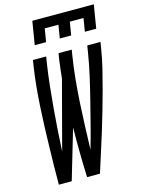

<svg xmlns="http://www.w3.org/2000/svg" viewBox="-139 -1033 814 1110"><g transform="rotate(-15 268.0 -477.5)"><path d="M71 0Q71 -58 72 -116Q73 -174 74.5 -232Q76 -290 78 -348Q80 -406 83.5 -464.5Q87 -523 92.5 -581.5Q98 -640 107 -698L113 -735H192L186 -698Q176 -633 169 -568Q162 -503 156.5 -438.5Q151 -374 146.5 -309Q142 -244 139 -180L247 -588Q250 -615 253 -643Q256 -671 260 -698L266 -735H345L339 -698Q328 -629 321.5 -560Q315 -491 311 -422.5Q307 -354 304.5 -285.5Q302 -217 300 -148Q320 -217 337.5 -285.5Q355 -354 372.5 -423Q390 -492 405.5 -560.5Q421 -629 432 -698L438 -735H517L511 -698Q502 -640 487.5 -581.5Q473 -523 457.5 -464.5Q442 -406 425 -348Q408 -290 390.5 -232Q373 -174 354 -116Q335 -58 317 0H240Q237 -74 236 -148.5Q235 -223 236 -298L148 0ZM145 -815 168 -955H536L513 -815H445L458 -894H376L363 -815H295L308 -894H226L213 -815Z"/></g></svg>

Font: Iosevka Term Oblique
Style: Regular
Weight: 400
Italic angle: -9°
Monospace: yes
Designer: Belleve Invis
Foundry: Belleve Invis
Version: Version 31.4.0